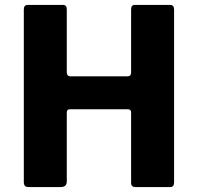

<svg xmlns="http://www.w3.org/2000/svg" viewBox="-20 -762 806 782"><path d="M501 -317H265Q252 -317 252 -304V-23Q252 0 226 0H99Q86 0 81.5 -5Q77 -10 77 -21V-723Q77 -742 93 -742H237Q252 -742 252 -724V-468Q252 -451 268 -451H499Q514 -451 514 -467V-724Q514 -742 529 -742H673Q689 -742 689 -723V-19Q689 0 673 0H533Q514 0 514 -16V-304Q514 -317 501 -317Z"/></svg>

Font: Libre Franklin
Style: Bold
Weight: 700
Designer: Pablo Impallari, Rodrigo Fuenzalida, Nhung Nguyen
Foundry: Impallari Type
Version: Version 3.000